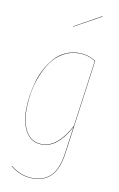

<svg xmlns="http://www.w3.org/2000/svg" viewBox="-101 -801 650 1047"><g transform="rotate(10 224.0 -277.5)"><path d="M377.9 -746.1 378.9 -744.1 230 -662.1V-664.1ZM288.1 -526.9Q341.3 -526.9 381.8 -499L310.1 21Q297.4 113.3 258.5 152.1Q219.7 190.9 159.2 190.9Q89.4 190.9 33.2 145L34.2 143.1Q90.3 189 159.2 189Q218.8 189 257.1 150.9Q295.4 112.8 308.1 21L328.1 -124Q261.2 0 174.8 0Q117.7 0 87.4 -47.4Q57.1 -94.7 57.1 -172.9Q57.1 -210.9 63 -250.5Q68.8 -290 80.3 -330.3Q91.8 -370.6 111.1 -405.5Q130.4 -440.4 155 -467.8Q179.7 -495.1 214.1 -511Q248.5 -526.9 288.1 -526.9ZM288.1 -524.9Q241.2 -524.9 201.9 -502.2Q162.6 -479.5 136.7 -443.4Q110.8 -407.2 92.8 -360.4Q74.7 -313.5 66.9 -266.1Q59.1 -218.8 59.1 -172.9Q59.1 -95.2 88.9 -48.6Q118.7 -2 174.8 -2Q260.7 -2 329.1 -129.9L379.9 -498Q340.8 -524.9 288.1 -524.9Z"/></g></svg>

Font: Fira Sans Compressed Two
Style: Italic
Weight: 100
Width: 3
Italic angle: -8°
Designer: Carrois Corporate & Edenspiekermann AG
Foundry: Carrois Corporate GbR & Edenspiekermann AG
Version: Version 4.203;PS 004.203;hotconv 1.0.88;makeotf.lib2.5.64775